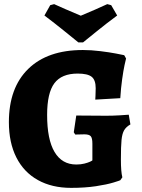

<svg xmlns="http://www.w3.org/2000/svg" viewBox="-20 -898 688 929"><path d="M23 -307Q23 -473 116.5 -564.5Q210 -656 381 -656Q421 -656 465.5 -650.5Q510 -645 541 -639Q572 -633 581 -631L590 -615Q588 -608 582.5 -582.5Q577 -557 571 -514.5Q565 -472 562 -423L441 -416Q441 -420 442 -434.5Q443 -449 443 -471Q443 -511 423.5 -526.5Q404 -542 356 -542Q278 -542 243 -495Q208 -448 208 -342Q208 -223 244 -162.5Q280 -102 349 -102Q371 -102 388.5 -106.5Q406 -111 415.5 -115.5Q425 -120 427 -122V-203Q427 -230 419 -239Q411 -248 388 -248L344 -247L337 -258L349 -339L494 -338Q526 -338 559.5 -340Q593 -342 603 -343L611 -296Q590 -284 580.5 -267.5Q571 -251 568 -220.5Q565 -190 565 -126Q565 -67 572 -40L562 -26Q562 -25 529.5 -15Q497 -5 444 3Q391 11 324 11Q231 11 163 -27Q95 -65 59 -136.5Q23 -208 23 -307ZM195 -823 223 -873 242 -878Q283 -859 371 -822Q443 -852 499 -878L518 -873L547 -823Q498 -787 447.5 -746Q397 -705 382 -693H359Q344 -705 293.5 -746Q243 -787 195 -823Z"/></svg>

Font: Alegreya SC ExtraBold
Style: Regular
Weight: 800
Designer: Juan Pablo del Peral
Foundry: Huerta Tipografica
Version: Version 2.007; ttfautohint (v1.6)